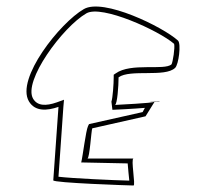

<svg xmlns="http://www.w3.org/2000/svg" viewBox="-20 -875 656 591"><path d="M69 -563C88 -531 125 -534 160 -546C152 -432 144 -320 144 -320C142 -312 382 -304 391 -304C398 -304 382 -387 391 -387H249C256 -387 261 -474 264 -480L428 -517L456 -562C449 -557 343 -553 334 -552C341 -554 345 -611 345 -637C381 -663 488 -636 519 -666C530 -676 538 -740 528 -750C482 -792 298 -882 238 -847C165 -805 28 -633 69 -563ZM82 -571C50 -625 173 -792 246 -834C293 -861 469 -781 516 -740C519 -728 512 -684 508 -677C486 -657 383 -683 336 -649L330 -645V-637C330 -617 327 -574 323 -562L326 -537C330 -537 392 -540 426 -543L419 -530L254 -493L251 -487C244 -472 235 -395 230 -375L373 -372C374 -354 377 -332 378 -319C332 -320 201 -326 160 -331C162 -363 169 -454 175 -545L177 -568L155 -560C121 -548 95 -549 82 -571ZM441 -562 471 -563V-562C470 -562 441 -561 441 -562ZM456 -562V-563Z"/></svg>

Font: Ampere
Style: OuLn
Weight: 400
Version: Version 1